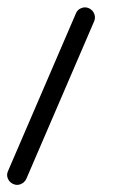

<svg xmlns="http://www.w3.org/2000/svg" viewBox="-46 -294 350 528"><path d="M198.2 -271.5Q209 -266.6 213.1 -256.1Q217.3 -245.6 212.9 -235.4L26.4 197.8Q21.5 208 11 212.4Q0.5 216.8 -9.8 211.9Q-20 207.5 -24.4 197Q-28.8 186.5 -23.9 176.3L162.6 -256.8Q167 -267.6 177.5 -271.7Q188 -275.9 198.2 -271.5Z"/></svg>

Font: Mikhak-DS2-FD Light
Style: Regular
Weight: 300
Designer: Amin Abedi
Version: Version 3.2